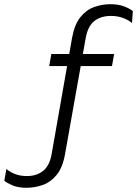

<svg xmlns="http://www.w3.org/2000/svg" viewBox="-49 -721 649 909"><path d="M183.8 -408.1 194 -465.2H491.3L481.1 -408.1ZM195.4 8.7 291.9 -540.3Q303.2 -604.1 331 -639Q358.8 -673.9 396.3 -687.5Q433.7 -701.1 473.7 -701.1Q513.3 -701.1 541.1 -689.8Q568.9 -678.4 580.1 -668.2L575.7 -612Q561 -625.2 535 -635.4Q509 -645.6 476 -645.6Q428.4 -645.6 397.6 -621.5Q366.7 -597.3 356.5 -539.5L259.2 7.2Q247.9 71.6 219.8 106.3Q191.7 141.1 154 154.5Q116.3 168 76.3 168Q36.3 168 9.5 156.3Q-17.3 144.6 -28.5 135.1L-18.9 78.9Q-3.4 92.6 21.3 102.5Q46 112.5 77.9 112.5Q125.2 112.5 155.7 87.5Q186.1 62.5 195.4 8.7Z"/></svg>

Font: Roundo Variable
Style: Regular
Weight: 200
Designer: Shiva Nallaperumal
Foundry: Indian Type Foundry
Version: Version 2.000